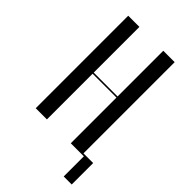

<svg xmlns="http://www.w3.org/2000/svg" viewBox="-191 -558 728 728"><g transform="rotate(45 172.5 -194.0)"><path d="M44 -496V0H104V-245H232V0H302V108H345V-7H293V-496H232V-251H104V-496Z"/></g></svg>

Font: Moniqa Display
Style: Regular
Weight: 400
Designer: Rajesh Rajput
Foundry: Rajesh Rajput
Version: Version 1.000